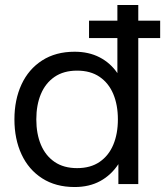

<svg xmlns="http://www.w3.org/2000/svg" viewBox="-20 -740 664 772"><path d="M38 -260Q38 -339 66.5 -400.5Q95 -462 149.5 -497Q204 -532 280 -532Q337 -532 380.5 -509.5Q424 -487 452 -446V-587H338V-657H452V-720H536V-657H624V-587H536V0H456V-80Q427 -36 383 -12Q339 12 280 12Q204 12 149.5 -23Q95 -58 66.5 -119.5Q38 -181 38 -260ZM454 -260Q454 -318 435.5 -362Q417 -406 380.5 -431Q344 -456 290 -456Q236 -456 199.5 -431Q163 -406 144.5 -362Q126 -318 126 -260Q126 -202 144.5 -158Q163 -114 199.5 -89Q236 -64 290 -64Q344 -64 380.5 -89Q417 -114 435.5 -158Q454 -202 454 -260Z"/></svg>

Font: Aspekta Variable
Style: Regular
Weight: 400
Designer: Ivo Dolenc
Version: Version 2.100